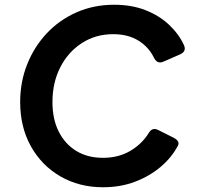

<svg xmlns="http://www.w3.org/2000/svg" viewBox="-20 -777 830 809"><path d="M414 12Q314 12 235 -33.5Q156 -79 110.5 -160Q65 -241 65 -347Q65 -432 94.5 -506Q124 -580 177 -636.5Q230 -693 302.5 -725Q375 -757 461 -757Q535 -757 593.5 -734Q652 -711 693 -672Q734 -633 755 -587Q767 -561 739 -548L668 -517Q643 -506 629 -533Q607 -579 563 -606Q519 -633 457 -633Q383 -633 325 -595.5Q267 -558 234 -493.5Q201 -429 201 -347Q201 -275 227.5 -222.5Q254 -170 301.5 -141Q349 -112 414 -112Q479 -112 528.5 -141Q578 -170 607 -217Q622 -242 647 -229L713 -196Q740 -181 729 -162Q703 -113 657 -74Q611 -35 549.5 -11.5Q488 12 414 12Z"/></svg>

Font: Pitagon Sans Text Bold
Style: Italic
Weight: 700
Italic angle: -8°
Designer: Travis Tran
Foundry: Pitagon
Version: Version 1.001; ttfautohint (v1.8.4.7-5d5b);gftools[0.9.26]